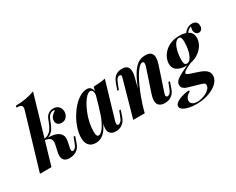

<svg xmlns="http://www.w3.org/2000/svg" viewBox="-140 -1321 2505 2039"><g transform="rotate(-30 1112.0 -302.0)"><path d="M123 0H-18L180 -667Q190 -701 178 -717Q166 -733 117 -733L123 -754Q194 -755 250 -765.5Q306 -776 356 -795ZM394 -77Q389 -53 393 -44Q397 -35 409 -35Q422 -35 437.5 -50.5Q453 -66 470 -114L488 -162H507L482 -89Q468 -48 444.5 -25.5Q421 -3 393.5 5.5Q366 14 338 14Q289 14 268 -15.5Q247 -45 259 -101L276 -178Q289 -232 270.5 -256Q252 -280 188 -286V-290Q232 -293 275.5 -289.5Q319 -286 352.5 -272Q386 -258 402.5 -228.5Q419 -199 409 -151ZM440 -511Q427 -511 417 -507Q407 -503 398 -496Q380 -482 369 -456Q358 -430 346.5 -400.5Q335 -371 318.5 -345Q302 -319 274 -302.5Q246 -286 200 -287L190 -286L192 -297Q237 -300 263 -317.5Q289 -335 304.5 -360Q320 -385 330.5 -413Q341 -441 352 -466.5Q363 -492 383 -508Q399 -521 415.5 -526Q432 -531 445 -531Q494 -531 516.5 -503.5Q539 -476 538 -439Q537 -415 526.5 -395Q516 -375 497.5 -364Q479 -353 454 -353Q422 -353 405.5 -370.5Q389 -388 390 -411Q390 -442 410 -466Q430 -490 456 -503Q453 -507 449 -509Q445 -511 440 -511Z M727 -40Q743 -40 762 -57Q781 -74 801 -106.5Q821 -139 840 -186Q859 -233 875 -295L853 -186Q828 -112 798 -68Q768 -24 734 -5Q700 14 663 14Q607 14 579 -19Q551 -52 551 -109Q551 -163 569.5 -222Q588 -281 619.5 -336Q651 -391 690.5 -435Q730 -479 774.5 -505Q819 -531 862 -531Q895 -531 913 -505Q931 -479 924 -424L913 -418Q918 -454 909.5 -474Q901 -494 881 -494Q861 -494 836.5 -471Q812 -448 788 -408Q764 -368 743.5 -317.5Q723 -267 711 -211.5Q699 -156 699 -102Q699 -68 706 -54Q713 -40 727 -40ZM939 -516Q982 -517 1017 -520.5Q1052 -524 1084 -531L953 -85Q950 -72 948.5 -60.5Q947 -49 951.5 -42Q956 -35 967 -35Q980 -35 996 -50.5Q1012 -66 1029 -114L1047 -162H1066L1041 -89Q1027 -48 1005 -26Q983 -4 958 5Q933 14 909 14Q857 14 835 -17Q820 -39 821.5 -71.5Q823 -104 835 -146Z M1267 0H1126L1247 -432Q1252 -446 1253.5 -457.5Q1255 -469 1251 -475.5Q1247 -482 1236 -482Q1218 -482 1203.5 -465.5Q1189 -449 1172 -403L1153 -352H1134L1161 -428Q1181 -485 1213.5 -508Q1246 -531 1290 -531Q1326 -531 1345 -518.5Q1364 -506 1370.5 -485Q1377 -464 1375.5 -439.5Q1374 -415 1368 -391ZM1299 -169Q1338 -278 1371.5 -348.5Q1405 -419 1437.5 -459Q1470 -499 1504 -515Q1538 -531 1577 -531Q1625 -531 1646 -510Q1667 -489 1667 -454.5Q1667 -420 1654 -380L1556 -85Q1546 -57 1551 -46Q1556 -35 1569 -35Q1582 -35 1598 -49.5Q1614 -64 1632 -114L1650 -162H1669L1644 -89Q1630 -47 1607.5 -25Q1585 -3 1559.5 5.5Q1534 14 1510 14Q1481 14 1461 5.5Q1441 -3 1430 -19Q1417 -39 1417.5 -69.5Q1418 -100 1433 -145L1523 -415Q1529 -431 1531 -446Q1533 -461 1530 -471Q1527 -481 1513 -481Q1494 -481 1470 -456.5Q1446 -432 1419.5 -388.5Q1393 -345 1367 -287Q1341 -229 1317 -163.5Q1293 -98 1274 -29Z M1936 -226 1982 -231Q1943 -214 1914 -199.5Q1885 -185 1869 -173.5Q1853 -162 1853 -151Q1853 -142 1864.5 -135.5Q1876 -129 1898 -122L1982 -94Q2011 -85 2037 -71.5Q2063 -58 2079.5 -37.5Q2096 -17 2096 14Q2096 51 2072 83Q2048 115 2005.5 139.5Q1963 164 1908.5 177.5Q1854 191 1792 191Q1741 191 1700 181.5Q1659 172 1634.5 155Q1610 138 1610 115Q1610 96 1627 80Q1644 64 1671 52.5Q1698 41 1730 33.5Q1762 26 1793 23L1797 38Q1763 57 1749 77Q1735 97 1735 117Q1735 145 1756.5 159.5Q1778 174 1814 174Q1841 174 1871.5 166Q1902 158 1928 143.5Q1954 129 1970 109.5Q1986 90 1986 68Q1986 50 1972 43Q1958 36 1934 29L1792 -12Q1767 -19 1749.5 -35.5Q1732 -52 1732 -77Q1732 -105 1755.5 -128Q1779 -151 1825 -174.5Q1871 -198 1936 -226ZM1979 -512Q1961 -512 1945.5 -498Q1930 -484 1918.5 -460Q1907 -436 1900 -407Q1893 -378 1889.5 -348Q1886 -318 1886 -292Q1886 -259 1894.5 -246Q1903 -233 1918 -233Q1943 -233 1960.5 -253.5Q1978 -274 1989.5 -306.5Q2001 -339 2006 -376.5Q2011 -414 2011 -449Q2011 -475 2005 -493.5Q1999 -512 1979 -512ZM1997 -530Q2062 -530 2105 -503.5Q2148 -477 2148 -417Q2148 -369 2117.5 -322.5Q2087 -276 2032 -245.5Q1977 -215 1901 -215Q1837 -215 1794 -242Q1751 -269 1751 -327Q1751 -360 1766.5 -395.5Q1782 -431 1812.5 -461.5Q1843 -492 1889 -511Q1935 -530 1997 -530ZM2075 -478 2056 -485Q2071 -524 2104.5 -549.5Q2138 -575 2177 -575Q2208 -575 2225 -558Q2242 -541 2242 -511Q2242 -483 2227 -468Q2212 -453 2195 -453Q2179 -453 2164.5 -465Q2150 -477 2146 -502Q2142 -527 2158 -565L2166 -560Q2128 -546 2109 -527.5Q2090 -509 2075 -478Z"/></g></svg>

Font: Playfair Display
Style: Bold Italic
Weight: 700
Italic angle: -14°
Designer: Claus Eggers Sørensen
Foundry: Claus Eggers Sørensen
Version: Version 1.203